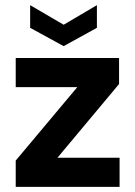

<svg xmlns="http://www.w3.org/2000/svg" viewBox="-20 -725 524 745"><path d="M356 -705V-617L227 -546L97 -617V-705L227 -629ZM442 -399 203 -113H444V0H41V-102L280 -387H41V-500H442Z"/></svg>

Font: Albert Sans
Style: Bold
Weight: 700
Designer: Andreas Rasmussen
Foundry: a.Foundry
Version: Version 1.025